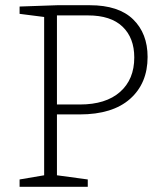

<svg xmlns="http://www.w3.org/2000/svg" viewBox="-20 -715 628 735"><path d="M285 -277H198V-44L316 -28V0H55V-28L149 -44V-650L55 -662V-690L199 -695H324Q434 -695 489.5 -641Q545 -587 545 -497Q545 -396 478 -336.5Q411 -277 285 -277ZM317 -656H198V-315H286Q385 -315 439.5 -363Q494 -411 494 -495Q494 -570 449 -613Q404 -656 317 -656Z"/></svg>

Font: Bitter Light
Style: Regular
Weight: 300
Designer: Sol Matas, and Bitter project Authors
Foundry: Sol Matas
Version: Version 2.001